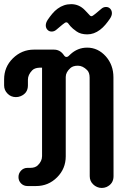

<svg xmlns="http://www.w3.org/2000/svg" viewBox="-42 -905 644 934"><path d="M93.8 -489.7Q93.8 -451.7 58.1 -437Q47.4 -432.6 35.4 -432.6Q23.4 -432.6 12.9 -437Q2.4 -441.4 -4.9 -449.2Q-22 -465.8 -22 -489.7V-519Q-22 -579.1 20.5 -621.1Q64 -663.6 122.6 -663.6H220.2Q249 -663.6 266.6 -639.6Q273.9 -627.9 280.5 -627.9Q287.1 -627.9 291 -631.8L299.8 -640.1Q335.4 -673.3 381.8 -673.3Q434.6 -673.3 472.7 -630.9Q509.8 -588.9 509.8 -528.8L510.3 -47.9Q510.3 -10.7 475.6 4.9Q464.8 9.3 452.9 9.3Q440.9 9.3 430.2 4.6Q419.4 0 411.6 -7.8Q394.5 -23.9 394.5 -47.9L394 -527.3Q394 -551.8 381.8 -564Q360.4 -585.4 336.9 -585.4Q313.5 -585.4 300.8 -574.2Q277.8 -553.7 277.8 -530.8V-144.5Q277.8 -84.5 235.8 -42.5Q193.4 0 133.8 0H91.8Q73.2 0 60.5 -12.7Q47.9 -25.4 47.9 -43.7Q47.9 -62 60.5 -75.2Q73.2 -88.4 91.8 -88.4H105Q128.9 -88.4 141.6 -100.6Q162.6 -120.6 162.6 -145.5V-575.7H149.4Q126 -574.7 114.3 -562.5Q93.8 -541 93.8 -517.6ZM451.7 -862.8Q461.4 -871.1 473.9 -871.1Q486.3 -871.1 494.4 -862.3Q502.4 -853.5 502.4 -840.8Q502.4 -828.1 492.4 -813.5Q482.4 -798.8 470.5 -784.7Q458.5 -770.5 444.3 -759.8Q415 -737.8 382.8 -737.8Q350.6 -737.8 330.6 -752Q310.5 -766.1 300.8 -777.3L288.1 -793Q284.7 -796.4 280.3 -796.4Q274.9 -796.4 261.7 -785.2L231.4 -759.8Q221.7 -751.5 209.2 -751.5Q196.8 -751.5 188.7 -760.3Q180.7 -769 180.7 -781.7Q180.7 -794.4 190.4 -809.1Q200.2 -823.7 212.2 -838.1Q224.1 -852.5 238.3 -862.8Q268.1 -884.8 304.2 -884.8Q342.8 -884.8 371.1 -855.5L388.2 -837.4Q392.1 -833.5 395.3 -829.8Q398.4 -826.2 402.8 -826.2Q408.2 -826.2 421.4 -837.4Z"/></svg>

Font: Supermercado
Style: Regular
Weight: 400
Designer: James Grieshaber
Foundry: James Grieshaber
Version: Version 1.002